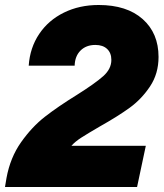

<svg xmlns="http://www.w3.org/2000/svg" viewBox="-41 -749 655 769"><path d="M267 -369Q340 -415 372.5 -444Q405 -473 405 -509Q405 -537 388 -553Q371 -569 341 -569Q304 -569 281.5 -546.5Q259 -524 258 -486H74Q79 -558 116 -613Q153 -668 215 -698.5Q277 -729 354 -729Q467 -729 530.5 -672.5Q594 -616 594 -521Q594 -454 560 -403Q526 -352 478.5 -317.5Q431 -283 358 -242Q310 -214 285 -198Q260 -182 245 -165H543L508 0H-21L-15 -36Q0 -118 43.5 -179.5Q87 -241 139 -281.5Q191 -322 267 -369Z"/></svg>

Font: Mona Sans Black
Style: Italic
Weight: 900
Italic angle: -11.7°
Designer: Deni Anggara
Foundry: GitHub
Version: Version 2.000